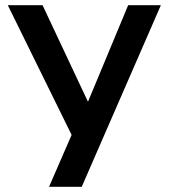

<svg xmlns="http://www.w3.org/2000/svg" viewBox="-20 -720 650 740"><path d="M256 -200 10 -700H144L318 -330H320L474 -700H600L295 0H169Z"/></svg>

Font: PT Root UI Bold
Style: Regular
Weight: 700
Designer: Vitaly Kuzmin
Foundry: ParaType Ltd.
Version: Version 2.000G